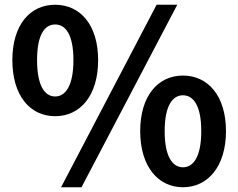

<svg xmlns="http://www.w3.org/2000/svg" viewBox="-20 -774 1002 808"><path d="M212 -285C318 -285 393 -372 393 -521C393 -669 318 -754 212 -754C106 -754 32 -669 32 -521C32 -372 106 -285 212 -285ZM212 -368C169 -368 136 -412 136 -521C136 -630 169 -671 212 -671C255 -671 289 -630 289 -521C289 -412 255 -368 212 -368ZM237 14H323L726 -754H639ZM750 14C855 14 931 -74 931 -222C931 -371 855 -456 750 -456C645 -456 570 -371 570 -222C570 -74 645 14 750 14ZM750 -70C707 -70 673 -113 673 -222C673 -331 707 -373 750 -373C793 -373 827 -331 827 -222C827 -113 793 -70 750 -70Z"/></svg>

Font: Noto Sans Japanese Bold
Style: Bold
Weight: 700
Designer: Ryoko NISHIZUKA (kana & ideographs); Paul D. Hunt (Latin, Greek & Cyrillic); Wenlong ZHANG (bopomofo); Sandoll Communica
Foundry: Adobe Systems Incorporated
Version: Version 1.000;PS 1;hotconv 1.0.78;makeotf.lib2.5.61930